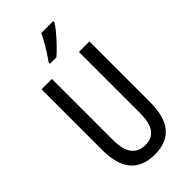

<svg xmlns="http://www.w3.org/2000/svg" viewBox="-289 -1016 1100 1100"><g transform="rotate(-45 261.0 -466.5)"><path d="M455 -224Q455 -103 406 -46.5Q357 10 262 10Q167 10 117 -47Q67 -104 67 -223V-714H151V-222Q151 -140 180 -103.5Q209 -67 262 -67Q316 -67 343 -103Q370 -139 370 -223V-714H455ZM391 -934Q379 -913 355 -884.5Q331 -856 304.5 -828.5Q278 -801 257 -783H205V-794Q263 -876 294 -943H391Z"/></g></svg>

Font: Noto Sans Lao UI ExtCond
Style: Regular
Weight: 400
Width: 2
Designer: Monotype Design Team
Foundry: Monotype Imaging Inc.
Version: Version 2.000; ttfautohint (v1.8.4.7-5d5b)